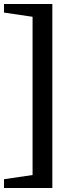

<svg xmlns="http://www.w3.org/2000/svg" viewBox="-24 -751 389 961"><path d="M238 -731V190H-4V146L139 125V-667L-4 -688V-731Z"/></svg>

Font: Piazzolla SC SemiBold
Style: Regular
Weight: 600
Designer: Juan Pablo del Peral
Foundry: Huerta Tipografica
Version: Version 1.330